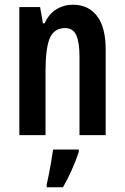

<svg xmlns="http://www.w3.org/2000/svg" viewBox="-20 -666 528 814"><path d="M289 -646Q355 -646 391.5 -598Q428 -550 428 -456V-93H317V-426Q317 -486 303.5 -516.5Q290 -547 256 -547Q210 -547 191.5 -505Q173 -463 173 -363V-93H62V-636H150L162 -567H169Q187 -607 219 -626.5Q251 -646 289 -646ZM314 -22Q302 15 284 55Q266 95 247 128H178V116Q182 98 187.5 71.5Q193 45 197.5 17Q202 -11 205 -32H314Z"/></svg>

Font: Noto Sans Kannada UI ExtraCondensed SemiBold
Style: Regular
Weight: 600
Width: 2
Designer: Jelle Bosma - Monotype Design Team
Foundry: Monotype Imaging Inc.
Version: Version 2.005; ttfautohint (v1.8.4.7-5d5b)